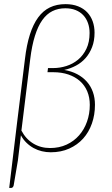

<svg xmlns="http://www.w3.org/2000/svg" viewBox="-20 -730 542 928"><path d="M100.5 -444Q108.5 -513 124.5 -563Q140.5 -613 164.5 -645.8Q188.5 -678.5 221.2 -694.2Q254 -710 296.5 -710Q331 -710 357.5 -699.5Q384 -689 401.5 -670.5Q419 -652 428 -626.8Q437 -601.5 437 -572Q437 -533 425.2 -502.5Q413.5 -472 393.8 -449.5Q374 -427 347.2 -412.8Q320.5 -398.5 290.5 -392Q325.5 -386 353 -371.5Q380.5 -357 399.8 -335.2Q419 -313.5 429 -285.2Q439 -257 439 -223.5Q439 -175 424.2 -133Q409.5 -91 381.8 -60.2Q354 -29.5 314.5 -11.8Q275 6 225 6Q203.5 6 182.5 1Q161.5 -4 142.8 -14.2Q124 -24.5 108 -40Q92 -55.5 81 -76L66.5 45.5L46 166.5Q43 178.5 32.5 178.5H24.5L63 -141ZM83.5 -99Q104.5 -58.5 140.5 -36.5Q176.5 -14.5 222 -14.5Q266 -14.5 301.8 -31Q337.5 -47.5 362.2 -75.8Q387 -104 400.5 -142Q414 -180 414 -223Q414 -259 401.8 -288.2Q389.5 -317.5 366.5 -338Q343.5 -358.5 310.8 -369.8Q278 -381 237 -381H209.5L212 -401H237.5Q269.5 -401 301 -411Q332.5 -421 357.2 -441.5Q382 -462 397.5 -494Q413 -526 413 -570.5Q413 -596.5 405.2 -618.5Q397.5 -640.5 382.5 -656.5Q367.5 -672.5 345.8 -681.2Q324 -690 295.5 -690Q261 -690 233.2 -676.2Q205.5 -662.5 184.5 -633Q163.5 -603.5 148.8 -556.5Q134 -509.5 126 -443.5L88.5 -139.5Z"/></svg>

Font: Lato Thin
Style: Italic
Weight: 200
Italic angle: -7°
Designer: Lukasz Dziedzic
Foundry: tyPoland Lukasz Dziedzic
Version: Version 2.007; 2014-02-27